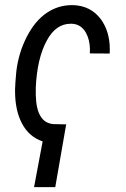

<svg xmlns="http://www.w3.org/2000/svg" viewBox="-20 -559 503 765"><path d="M200.2 186.5H115.7L149.9 4.4Q95.2 -13.7 66.9 -68.4Q40 -120.1 40 -195.8Q40 -199.7 40 -203.6Q40.5 -225.6 44.9 -273.4Q53.7 -348.1 86.7 -412.4Q119.6 -476.6 167 -508.3Q212.4 -538.6 266.6 -538.6Q269 -538.6 271.5 -538.6Q341.8 -536.1 381.8 -482.4Q417.5 -433.6 417.5 -361.8Q417.5 -354 417 -345.7L337.9 -346.2Q338.4 -354.5 338.4 -362.3Q337.9 -400.4 322.3 -428.7Q302.7 -462.9 266.1 -464.4Q264.2 -464.4 261.7 -464.4Q202.1 -464.4 166 -396.5Q127.9 -326.2 122.6 -210.4V-180.2Q125 -69.3 193.4 -64.5L243.7 -63.5Z"/></svg>

Font: MAUL Condensed Italic
Style: Condenced Regular Italic
Weight: 400
Italic angle: -12°
Designer: MAUL
Version: Version 1.0; 2020; ttfautohint (v1.8.3)